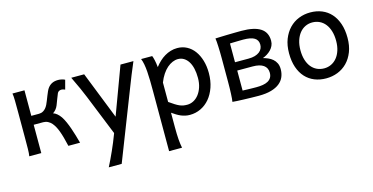

<svg xmlns="http://www.w3.org/2000/svg" viewBox="-75 -870 2858 1471"><g transform="rotate(-15 1354.0 -134.5)"><path d="M166 -295.4H227.1Q235.4 -295.4 244.6 -297.6Q253.9 -299.8 263.2 -305.7Q272.5 -311.5 281.2 -321.3Q290 -331.1 297.9 -346.7Q304.2 -359.4 311 -377L324.7 -412.1Q331.5 -429.7 338.9 -445.6Q346.2 -461.4 354 -471.2Q368.2 -489.3 387.7 -498.5Q407.2 -507.8 434.6 -507.8Q448.7 -507.8 462.9 -504.4Q477.1 -501 488.3 -495.6L468.8 -422.4Q462.9 -424.8 455.3 -427.2Q447.8 -429.7 439.5 -429.7Q430.2 -429.7 421.1 -425Q412.1 -420.4 407.7 -410.2Q400.9 -394.5 392.1 -371.1Q383.3 -347.7 373.5 -322.3Q366.7 -305.7 356.2 -293Q345.7 -280.3 332 -271Q347.2 -266.6 362.5 -253.7Q377.9 -240.7 390.6 -222.2Q403.8 -202.1 415.3 -176.3Q426.8 -150.4 437 -121.3Q447.3 -92.3 456.3 -61.3Q465.3 -30.3 473.6 0H380.9Q372.1 -38.6 363.8 -68.6Q355.5 -98.6 346.7 -122.1Q337.9 -145.5 328.4 -162.6Q318.8 -179.7 307.6 -192.9Q295.4 -207 278.6 -215.8Q261.7 -224.6 241.7 -224.6H166V0H70.8Q74.7 -20.5 75.2 -59.3Q75.7 -98.1 75.7 -148.9V-349.1Q75.7 -399.9 75.2 -438.7Q74.7 -477.5 70.8 -498H166Z M739.7 239.3H637.2Q650.9 212.9 664.8 183.6Q678.7 154.3 692.1 124.3Q705.6 94.2 717.8 64.7Q730 35.2 740.2 7.8L744.6 -3.9L615.2 -324.7Q602.1 -357.9 583.3 -399.4Q564.5 -440.9 537.1 -498H639.6L788.1 -122.1L927.7 -498H1030.3Q1005.9 -441.4 989.5 -400.1Q973.1 -358.9 960 -325.2Z M1206.1 -127Q1231 -109.4 1249.3 -97.9Q1267.6 -86.4 1282.7 -79.8Q1297.9 -73.2 1311.8 -70.8Q1325.7 -68.4 1342.8 -68.4Q1368.7 -68.4 1392.3 -80.6Q1416 -92.8 1434.3 -116Q1452.6 -139.2 1463.6 -172.1Q1474.6 -205.1 1474.6 -246.6Q1474.6 -287.1 1467 -320.1Q1459.5 -353 1444.8 -376.2Q1430.2 -399.4 1409.4 -412.1Q1388.7 -424.8 1362.3 -424.8Q1341.3 -424.8 1319.3 -415.5Q1297.4 -406.2 1276.6 -388.2Q1255.9 -370.1 1237.8 -343Q1219.7 -315.9 1206.1 -280.8ZM1115.7 -236.8Q1115.7 -282.2 1115 -321Q1114.3 -359.9 1111.8 -392.3Q1109.4 -424.8 1104.5 -451.2Q1099.6 -477.5 1091.3 -498H1179.2Q1184.6 -485.4 1189.9 -462.2Q1195.3 -439 1198.7 -405.3Q1215.8 -427.7 1236.1 -446.8Q1256.3 -465.8 1279.1 -479.2Q1301.8 -492.7 1326.9 -500.2Q1352.1 -507.8 1379.4 -507.8Q1420.9 -507.8 1455.3 -489.5Q1489.7 -471.2 1513.9 -438.2Q1538.1 -405.3 1551.5 -360.1Q1564.9 -314.9 1564.9 -261.2Q1564.9 -198.7 1547.4 -148.2Q1529.8 -97.7 1499.8 -62Q1469.7 -26.4 1429.2 -7.1Q1388.7 12.2 1342.8 12.2Q1323.2 12.2 1305.9 8.3Q1288.6 4.4 1272.2 -2.4Q1255.9 -9.3 1239.7 -19.3Q1223.6 -29.3 1206.1 -41.5V73.2Q1206.1 102.5 1206.8 126.2Q1207.5 149.9 1209 169.9Q1210.4 189.9 1212.9 206.8Q1215.3 223.6 1218.3 239.3H1115.7Z M1779.8 -63.5Q1784.7 -63.5 1797.1 -63Q1809.6 -62.5 1825.2 -62Q1840.8 -61.5 1858.2 -61.3Q1875.5 -61 1889.6 -61Q1917 -61 1940.4 -64.9Q1963.9 -68.8 1980.7 -78.1Q1997.6 -87.4 2007.1 -103Q2016.6 -118.7 2016.6 -141.6Q2016.6 -181.2 1987.3 -201.7Q1958 -222.2 1901.9 -222.2H1779.8ZM2104.5 -146.5Q2104.5 -113.8 2092.8 -85.7Q2081.1 -57.6 2055.4 -36.9Q2029.8 -16.1 1988.8 -4.4Q1947.8 7.3 1889.6 7.3Q1863.8 7.3 1832.8 6.6Q1801.8 5.9 1772.5 4.9Q1743.2 3.9 1719 2.7Q1694.8 1.5 1682.1 0Q1684.1 -10.3 1685.3 -26.4Q1686.5 -42.5 1687.5 -63Q1688.5 -83.5 1689 -107.2Q1689.5 -130.9 1689.5 -156.2V-341.8Q1689.5 -366.7 1689 -391.4Q1688.5 -416 1687.5 -437.3Q1686.5 -458.5 1685.3 -475.6Q1684.1 -492.7 1682.1 -502.9Q1693.4 -503.4 1719 -504.4Q1744.6 -505.4 1775.4 -506.1Q1806.2 -506.8 1837.2 -507.3Q1868.2 -507.8 1889.6 -507.8Q1989.3 -507.8 2039.6 -475.6Q2089.8 -443.4 2089.8 -376Q2089.8 -354.5 2081.5 -336.7Q2073.2 -318.8 2059.6 -304.9Q2045.9 -291 2029.1 -280.5Q2012.2 -270 1994.6 -263.7Q2014.2 -258.3 2033.7 -250Q2053.2 -241.7 2069.1 -228Q2085 -214.4 2094.7 -194.6Q2104.5 -174.8 2104.5 -146.5ZM1779.8 -288.1H1887.2Q1916.5 -288.1 1938 -294.4Q1959.5 -300.8 1973.9 -311.8Q1988.3 -322.8 1995.1 -337.4Q2002 -352.1 2002 -368.7Q2002 -404.3 1974.1 -421.9Q1946.3 -439.5 1884.8 -439.5Q1875 -439.5 1859.4 -439.2Q1843.8 -439 1827.9 -438.5Q1812 -438 1798.6 -437.7Q1785.2 -437.5 1779.8 -437Z M2287.6 -246.6Q2287.6 -204.1 2297.9 -170.4Q2308.1 -136.7 2326.9 -113.5Q2345.7 -90.3 2371.6 -78.1Q2397.5 -65.9 2429.2 -65.9Q2458.5 -65.9 2484.4 -78.1Q2510.3 -90.3 2529.5 -113.5Q2548.8 -136.7 2559.8 -170.4Q2570.8 -204.1 2570.8 -246.6Q2570.8 -289.6 2560.5 -323.5Q2550.3 -357.4 2531.5 -381.1Q2512.7 -404.8 2486.6 -417.2Q2460.4 -429.7 2429.2 -429.7Q2399.4 -429.7 2373.5 -417.2Q2347.7 -404.8 2328.6 -381.1Q2309.6 -357.4 2298.6 -323.5Q2287.6 -289.6 2287.6 -246.6ZM2197.3 -246.6Q2197.3 -309.6 2216.3 -358.2Q2235.4 -406.7 2267.6 -440.2Q2299.8 -473.6 2342.8 -490.7Q2385.7 -507.8 2434.1 -507.8Q2484.4 -507.8 2526.1 -490.7Q2567.9 -473.6 2597.9 -440.2Q2627.9 -406.7 2644.5 -358.2Q2661.1 -309.6 2661.1 -246.6Q2661.1 -183.6 2642.1 -135.3Q2623 -86.9 2590.8 -54.2Q2558.6 -21.5 2515.6 -4.6Q2472.7 12.2 2424.3 12.2Q2374 12.2 2332.3 -4.6Q2290.5 -21.5 2260.5 -54.2Q2230.5 -86.9 2213.9 -135.3Q2197.3 -183.6 2197.3 -246.6Z"/></g></svg>

Font: Andika Compact
Style: Regular
Weight: 400
Designer: Victor Gaultney, Annie Olsen, Julie Remington, Don Collingsworth, Eric Hays, Becca Hirsbrunner
Foundry: SIL International
Version: Version 5.000 ; LnSpcTght